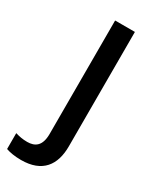

<svg xmlns="http://www.w3.org/2000/svg" viewBox="-254 -595 725 891"><g transform="rotate(30 108.0 -149.5)"><path d="M27 240C141 240 188 174 188 74V-539H82V69C82 134 51 153 10 153C-15 153 -34 149 -54 143V228C-35 235 -6 240 27 240Z"/></g></svg>

Font: Noto Sans Canadian Aboriginal Medium
Style: Regular
Weight: 500
Designer: Monotype Design Team, Typotheque's Kevin King
Foundry: Monotype Imaging Inc.
Version: Version 2.004